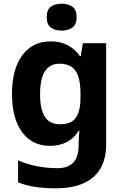

<svg xmlns="http://www.w3.org/2000/svg" viewBox="-20 -780 673 1040"><path d="M255 -556Q305 -556 345 -536Q385 -516 413 -476H417L429 -546H555V1Q555 79 524.5 132Q494 185 433 212.5Q372 240 282 240Q224 240 174.5 233Q125 226 78 208V89Q128 110 181.5 120.5Q235 131 291 131Q349 131 377.5 100Q406 69 406 7V-4Q406 -21 407.5 -39Q409 -57 410 -71H406Q378 -28 339 -9Q300 10 251 10Q154 10 99.5 -64.5Q45 -139 45 -272Q45 -406 101 -481Q157 -556 255 -556ZM302 -435Q267 -435 243.5 -416.5Q220 -398 208.5 -361.5Q197 -325 197 -270Q197 -188 223 -147.5Q249 -107 304 -107Q333 -107 354 -114.5Q375 -122 388.5 -139.5Q402 -157 409 -185Q416 -213 416 -253V-271Q416 -330 404 -366Q392 -402 367 -418.5Q342 -435 302 -435ZM314 -760Q347 -760 371 -744.5Q395 -729 395 -687Q395 -646 371 -630Q347 -614 314 -614Q280 -614 256.5 -630Q233 -646 233 -687Q233 -729 256.5 -744.5Q280 -760 314 -760Z"/></svg>

Font: Noto Sans Devanagari
Style: Regular
Weight: 400
Designer: Jelle Bosma - Monotype Design Team
Foundry: Monotype Imaging Inc.
Version: Version 2.003